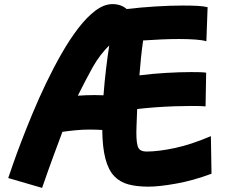

<svg xmlns="http://www.w3.org/2000/svg" viewBox="-20 -832 1110 935"><path d="M185 83 20 35Q27 15 43 -31.5Q59 -78 83.5 -142Q108 -206 138.5 -279.5Q169 -353 205 -428Q241 -503 280.5 -572Q320 -641 361.5 -695Q403 -749 445 -780.5Q487 -812 528 -812Q569 -812 597 -788Q664 -796 736.5 -800.5Q809 -805 871 -805Q909 -805 940.5 -803.5Q972 -802 991 -797L985 -631Q966 -637 931 -639.5Q896 -642 852 -642Q811 -642 766 -640Q721 -638 677 -635Q671 -593 666.5 -550Q662 -507 659 -465Q720 -473 788.5 -477Q857 -481 910 -481Q933 -481 952.5 -480.5Q972 -480 984 -478L981 -314Q971 -315 954 -315.5Q937 -316 914 -316Q878 -316 832 -314.5Q786 -313 738 -309.5Q690 -306 648 -301Q646 -253 645 -222.5Q644 -192 644 -188Q644 -130 654 -112Q664 -94 693 -94Q751 -94 831 -111Q911 -128 1007 -169L1010 14Q922 47 838.5 62Q755 77 703 77Q647 77 605.5 66Q564 55 536 25.5Q508 -4 493.5 -58.5Q479 -113 478 -199Q447 -201 418 -201Q384 -201 351.5 -198Q319 -195 284 -190Q263 -134 238.5 -67.5Q214 -1 185 83ZM431 -504Q411 -468 393.5 -434Q376 -400 359 -366Q401 -369 441 -369Q465 -369 484 -368Q489 -434 496.5 -497Q504 -560 512 -610Q493 -593 471 -564.5Q449 -536 431 -504Z"/></svg>

Font: Mochiy Pop P One
Style: Regular
Weight: 400
Designer: FONTDASU
Foundry: FONTDASU / Google Inc. / Adobe
Version: Version 2.000